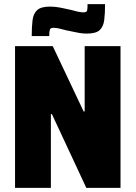

<svg xmlns="http://www.w3.org/2000/svg" viewBox="-20 -912 658 932"><path d="M53 0V-688H236L386 -371H391V-688H565V0H399L232 -358H227V0ZM134 -737Q134 -783 138 -814.5Q142 -846 160.5 -863Q179 -880 223 -880Q249 -880 275.5 -874.5Q302 -869 324 -864Q342 -859 357.5 -855.5Q373 -852 385 -852Q401 -852 403 -861Q405 -870 405 -892H490Q490 -847 486 -815Q482 -783 464 -766Q446 -749 402 -749Q376 -749 350 -755Q324 -761 301 -765Q283 -770 267.5 -773.5Q252 -777 240 -777Q225 -777 222 -768Q219 -759 219 -737Z"/></svg>

Font: Saira SemiCondensed ExtraBold
Style: Regular
Weight: 800
Width: 4
Designer: Hector Gatti with collaboration of the Omnibus-Type team
Foundry: Omnibus-Type
Version: Version 1.101